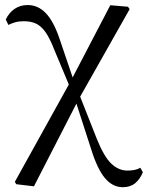

<svg xmlns="http://www.w3.org/2000/svg" viewBox="-20 -549 599 778"><path d="M45.9 197.4 40.1 187.9 267.7 -222.5 426.9 -527.8 498.5 -521.7 505.3 -511.9 296.9 -143.3 117.5 206ZM477.3 209.6Q436.3 209.6 405.1 172.5Q373.9 135.4 348.6 53.1L284.1 -146.4H276.8L299.4 -171L371.2 10.9Q400.5 84.7 430.4 113.5Q460.4 142.2 496 142.2Q511.2 142.2 524.6 139.7Q538 137.2 548.5 130.6L558.9 148.8Q547.3 177.1 527.7 193.4Q508.1 209.6 477.3 209.6ZM264.9 -192.1 199.9 -347.5Q181.9 -394 164.2 -419Q146.4 -444 125.6 -453.5Q104.8 -463 76.8 -463Q56.1 -463 41.2 -458.6Q26.2 -454.2 14 -448L3.4 -470Q16.4 -497.5 39.2 -513.1Q62 -528.6 92.2 -528.6Q133.5 -528.6 164.7 -496.7Q196 -464.9 220.1 -395.3L281.1 -215.5H290.6Z"/></svg>

Font: Noto Serif HK ExtraLight
Style: Regular
Weight: 200
Designer: Ryoko NISHIZUKA 西塚涼子 (kana & ideographs); Frank Grießhammer (Latin, Greek & Cyrillic); Wenlong ZHANG 张文龙 (bopomofo); San
Foundry: Adobe
Version: Version 2.002-H1;hotconv 1.1.0;makeotfexe 2.6.0